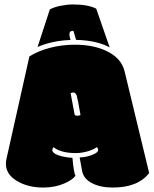

<svg xmlns="http://www.w3.org/2000/svg" viewBox="-20 -842 699 871"><path d="M345.2 -320.3Q332.5 -394.5 328.1 -408.2Q322.8 -422.4 312 -422.4Q307.1 -422.4 300.3 -419.4L318.8 -320.8Q322.8 -316.9 331.1 -316.9Q339.4 -316.9 345.2 -320.3ZM222.2 -174.3Q217.3 -167.5 217.3 -161.6Q217.3 -147.5 243.9 -137.9Q270.5 -128.4 308.6 -126Q314.9 -55.7 322.3 -45.9Q313 -27.8 271 -9.5Q229 8.8 176.3 8.8Q106.4 8.8 56.6 -21.2Q6.8 -51.3 6.8 -98.6Q6.8 -111.3 9.3 -121.1L113.3 -585.9Q152.3 -610.8 206.5 -625Q260.7 -639.2 319.3 -639.2Q403.3 -639.2 462.9 -610.8Q530.8 -578.6 545.4 -517.6L656.7 -57.1Q606 8.8 491.2 8.8Q435.5 8.8 397 -11.2Q358.4 -31.2 352.1 -68.4L341.3 -127.9Q370.6 -128.4 397.9 -139.2Q425.3 -149.9 425.3 -161.6Q425.3 -169.4 418.9 -174.3Q400.4 -161.1 373.5 -154.3Q346.7 -147.5 323.7 -147.5Q257.8 -147.5 222.2 -174.3ZM299.8 -660.6Q217.3 -657.7 150.4 -628.9L206.1 -799.3Q224.6 -809.6 254.6 -815.7Q284.7 -821.8 310.5 -821.8Q379.4 -821.8 416.5 -802.7L477.5 -627Q419.4 -658.7 325.2 -661.1Q318.8 -680.7 313 -702.1Q302.2 -702.1 298.6 -698.2Q294.9 -694.3 294.9 -686.5Q294.9 -678.7 299.8 -660.6Z"/></svg>

Font: Modak
Style: Regular
Weight: 400
Version: Version 1.036;PS Version 1.000;hotconv 1.0.79;makeotf.lib2.5